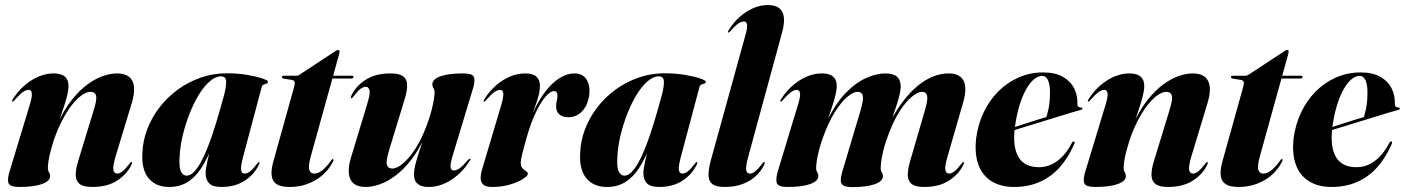

<svg xmlns="http://www.w3.org/2000/svg" viewBox="-20 -752 5722 782"><path d="M30 -338Q28.5 -338.5 29 -340.8Q29.5 -343 31 -346Q60.5 -394 106 -423.5Q151.5 -453 199 -453Q229 -453 244 -440.2Q259 -427.5 259 -402Q259 -385.5 253.8 -364Q248.5 -342.5 241.2 -320.2Q234 -298 227.2 -278.5Q220.5 -259 218 -247L214.5 -248Q241.5 -306.5 273.2 -346Q305 -385.5 337.5 -409Q370 -432.5 400.5 -442.8Q431 -453 456.5 -453Q488.5 -453 505.8 -439Q523 -425 525.8 -398.2Q528.5 -371.5 517 -333.5L451 -115.5Q438.5 -73 442 -59Q445.5 -45 457 -45Q467 -45 478.5 -53.8Q490 -62.5 507 -84.5Q511 -89.5 512.2 -91Q513.5 -92.5 515.5 -92Q518 -92 517.8 -88.8Q517.5 -85.5 514.5 -79Q495.5 -41 456 -15.8Q416.5 9.5 355.5 9.5Q321.5 9.5 305.5 -2Q289.5 -13.5 288.5 -37Q287.5 -60.5 298.5 -96.5L361.5 -302.5Q375.5 -347 371.2 -362.5Q367 -378 347.5 -378Q335.5 -378 317.8 -367.2Q300 -356.5 279.8 -333Q259.5 -309.5 238.8 -272.2Q218 -235 199.5 -182.5Q191.5 -157 185.8 -135Q180 -113 177.5 -95.8Q175 -78.5 175 -68Q175 -57 179.5 -50.5Q184 -44 184 -34.5Q184 -14.5 151.2 -2.5Q118.5 9.5 59 9.5Q22.5 9.5 15.5 -4.5Q8.5 -18.5 18 -50.5L100.5 -322.5Q111.5 -358 109.5 -372Q107.5 -386 96 -386Q86.5 -386 73.8 -377.5Q61 -369 38.5 -343.5Q36 -340.5 34.2 -339.2Q32.5 -338 30 -338Z M971.5 -118.5Q959.5 -74 962 -59.5Q964.5 -45 976.5 -45Q986.5 -45 998 -53.5Q1009.5 -62 1026.5 -84.5Q1030 -89.5 1031.5 -91Q1033 -92.5 1034.5 -92Q1037 -92 1037 -88.5Q1037 -85 1033.5 -79Q1014.5 -40.5 975.8 -15.5Q937 9.5 882 9.5Q846.5 9.5 832 -5.2Q817.5 -20 817.5 -46.5Q817.5 -55 819.5 -68Q821.5 -81 825 -97.2Q828.5 -113.5 833 -131Q837.5 -148.5 842.5 -166L847.5 -164Q826 -108 801 -69.2Q776 -30.5 744 -10.5Q712 9.5 669 9.5Q614.5 9.5 585.2 -26Q556 -61.5 560 -128Q561.5 -178 579.8 -225.8Q598 -273.5 629.8 -314.8Q661.5 -356 704 -387Q746.5 -418 797.2 -435.8Q848 -453.5 904.5 -453.5Q949 -453.5 987 -447Q1025 -440.5 1048.2 -432.5Q1071.5 -424.5 1071.5 -419.5Q1071.5 -413.5 1065.8 -411.8Q1060 -410 1054 -407.5Q1048 -405 1046 -398ZM711.5 -113Q708.5 -70 717.2 -53.2Q726 -36.5 740 -36.5Q754 -36.5 768.2 -50Q782.5 -63.5 797.5 -90.5Q812.5 -117.5 828 -157.2Q843.5 -197 859.5 -249.2Q875.5 -301.5 893 -366Q902 -401 901 -421Q900 -441 880.5 -441Q857.5 -441 834 -420.5Q810.5 -400 789.5 -365.5Q768.5 -331 751.8 -288.2Q735 -245.5 724.2 -200.2Q713.5 -155 711.5 -113Z M1168.5 -426.5 1133.5 -432Q1130.5 -433 1129.2 -434.8Q1128 -436.5 1128 -438Q1128 -440.5 1130 -442Q1132 -443.5 1135 -443.5H1186.5Q1190.5 -443.5 1193.5 -444.5Q1196.5 -445.5 1201 -448.5L1347 -544.5Q1349.5 -546 1352.2 -547.2Q1355 -548.5 1358 -548.5Q1360.5 -548.5 1361.8 -546.8Q1363 -545 1363 -542Q1363 -540.5 1362.5 -537.8Q1362 -535 1361 -530.5L1245.5 -114Q1234.5 -73.5 1240 -59.2Q1245.5 -45 1259.5 -45Q1275 -45 1291.5 -57.5Q1308 -70 1327.5 -96.5Q1331 -101.5 1332.5 -103Q1334 -104.5 1336 -104.5Q1338 -104 1338.2 -100.8Q1338.5 -97.5 1335 -91.5Q1324 -70 1307 -51.8Q1290 -33.5 1267.5 -19.8Q1245 -6 1217.8 1.8Q1190.5 9.5 1159.5 9.5Q1125 9.5 1107.2 -1.5Q1089.5 -12.5 1086.5 -36.5Q1083.5 -60.5 1094 -97L1178.5 -400Q1182 -413 1179.8 -419Q1177.5 -425 1168.5 -426.5ZM1306 -432 1312.5 -443.5H1412.5Q1419.5 -443.5 1419.5 -438.5Q1419.5 -435 1416.8 -433.5Q1414 -432 1409.5 -432Z M1894.5 -105.5Q1897 -105.5 1896.5 -103Q1896 -100.5 1893.5 -98Q1864.5 -50 1819 -20.2Q1773.5 9.5 1726 9.5Q1696 9.5 1681 -3.2Q1666 -16 1666 -41.5Q1666 -58 1671.2 -79.8Q1676.5 -101.5 1683.8 -123.8Q1691 -146 1697.5 -165.5Q1704 -185 1706.5 -197L1710.5 -195.5Q1683.5 -137 1652 -97.5Q1620.5 -58 1588 -34.5Q1555.5 -11 1525.2 -0.8Q1495 9.5 1469.5 9.5Q1437.5 9.5 1420.5 -4.5Q1403.5 -18.5 1400.8 -45.5Q1398 -72.5 1409.5 -110L1475.5 -328Q1488.5 -370.5 1484.8 -384.5Q1481 -398.5 1470 -398.5Q1460 -398.5 1448.2 -390Q1436.5 -381.5 1419.5 -359Q1415.5 -354 1414.2 -352.8Q1413 -351.5 1411 -351.5Q1409.5 -352 1409.2 -355.2Q1409 -358.5 1412 -365Q1431.5 -403.5 1471 -428.2Q1510.5 -453 1571 -453Q1605.5 -453 1621.5 -441.5Q1637.5 -430 1638.2 -406.8Q1639 -383.5 1628 -347.5L1565 -141Q1551.5 -97 1555.8 -81.2Q1560 -65.5 1578.5 -65.5Q1590.5 -65.5 1607.8 -76.2Q1625 -87 1645.5 -110.5Q1666 -134 1686.5 -171.2Q1707 -208.5 1725 -261Q1734 -286.5 1739.2 -308.8Q1744.5 -331 1747.2 -348.2Q1750 -365.5 1750 -375.5Q1750 -386.5 1745.5 -393Q1741 -399.5 1741 -409.5Q1741 -429 1773.5 -441Q1806 -453 1866 -453Q1902.5 -453 1909.5 -439.5Q1916.5 -426 1907 -393.5L1824.5 -121Q1813.5 -85.5 1815.2 -71.5Q1817 -57.5 1828.5 -57.5Q1839 -57.5 1851.8 -66.5Q1864.5 -75.5 1886 -100.5Q1889 -103 1891 -104.5Q1893 -106 1894.5 -105.5Z M1950.5 -338Q1949.5 -338.5 1949.5 -340.2Q1949.5 -342 1951.5 -346Q1971 -378 1998 -402.2Q2025 -426.5 2056.2 -439.8Q2087.5 -453 2119.5 -453Q2150.5 -453 2164.8 -439.8Q2179 -426.5 2179 -404Q2179 -382.5 2173 -360.2Q2167 -338 2157.5 -313Q2148 -288 2138 -258.5Q2128 -229 2120 -194L2114 -196.5Q2132.5 -256 2155.5 -303.5Q2178.5 -351 2205.2 -384.2Q2232 -417.5 2261 -435.2Q2290 -453 2320 -453Q2354.5 -453 2369.8 -426.8Q2385 -400.5 2379.5 -362.5Q2375 -334 2363 -314.5Q2351 -295 2333.5 -284.8Q2316 -274.5 2295 -274.5Q2272.5 -274.5 2258.8 -285.5Q2245 -296.5 2245 -319Q2245 -330.5 2247.8 -341.2Q2250.5 -352 2250.5 -361.5Q2250.5 -371 2247.2 -376Q2244 -381 2236.5 -381Q2222.5 -381 2203.2 -359.8Q2184 -338.5 2163.5 -296.5Q2143 -254.5 2125 -192Q2115 -156 2108 -129.5Q2101 -103 2101 -87.5Q2101 -74 2108.2 -66.5Q2115.5 -59 2122.8 -54.5Q2130 -50 2130 -44.5Q2130 -36 2110 -23Q2090 -10 2056.5 -0.2Q2023 9.5 1984 9.5Q1960.5 9.5 1949.5 0.8Q1938.5 -8 1937.8 -24Q1937 -40 1943.5 -62L2021 -322.5Q2031.5 -358 2029.8 -372Q2028 -386 2016.5 -386Q2007 -386 1994.2 -377.5Q1981.5 -369 1959 -343.5Q1956.5 -340 1954.5 -339Q1952.5 -338 1950.5 -338Z M2754.5 -118.5Q2742.5 -74 2745 -59.5Q2747.5 -45 2759.5 -45Q2769.5 -45 2781 -53.5Q2792.5 -62 2809.5 -84.5Q2813 -89.5 2814.5 -91Q2816 -92.5 2817.5 -92Q2820 -92 2820 -88.5Q2820 -85 2816.5 -79Q2797.5 -40.5 2758.8 -15.5Q2720 9.5 2665 9.5Q2629.5 9.5 2615 -5.2Q2600.5 -20 2600.5 -46.5Q2600.5 -55 2602.5 -68Q2604.5 -81 2608 -97.2Q2611.5 -113.5 2616 -131Q2620.5 -148.5 2625.5 -166L2630.5 -164Q2609 -108 2584 -69.2Q2559 -30.5 2527 -10.5Q2495 9.5 2452 9.5Q2397.5 9.5 2368.2 -26Q2339 -61.5 2343 -128Q2344.5 -178 2362.8 -225.8Q2381 -273.5 2412.8 -314.8Q2444.5 -356 2487 -387Q2529.5 -418 2580.2 -435.8Q2631 -453.5 2687.5 -453.5Q2732 -453.5 2770 -447Q2808 -440.5 2831.2 -432.5Q2854.5 -424.5 2854.5 -419.5Q2854.5 -413.5 2848.8 -411.8Q2843 -410 2837 -407.5Q2831 -405 2829 -398ZM2494.5 -113Q2491.5 -70 2500.2 -53.2Q2509 -36.5 2523 -36.5Q2537 -36.5 2551.2 -50Q2565.5 -63.5 2580.5 -90.5Q2595.5 -117.5 2611 -157.2Q2626.5 -197 2642.5 -249.2Q2658.5 -301.5 2676 -366Q2685 -401 2684 -421Q2683 -441 2663.5 -441Q2640.5 -441 2617 -420.5Q2593.5 -400 2572.5 -365.5Q2551.5 -331 2534.8 -288.2Q2518 -245.5 2507.2 -200.2Q2496.5 -155 2494.5 -113Z M3166 -622 3028 -115.5Q3016.5 -73 3019.2 -59Q3022 -45 3033.5 -45Q3044 -45 3055.5 -53.8Q3067 -62.5 3084 -84.5Q3088 -89.5 3089.2 -91Q3090.5 -92.5 3092.5 -92Q3095 -92 3094.8 -88.8Q3094.5 -85.5 3091.5 -79Q3079 -53.5 3056.8 -33.5Q3034.5 -13.5 3003.2 -2Q2972 9.5 2931.5 9.5Q2897.5 9.5 2882 -1.8Q2866.5 -13 2865.8 -36.5Q2865 -60 2874.5 -96.5L3015.5 -607Q3025 -639 3022.8 -651.8Q3020.5 -664.5 3010 -664.5Q3000 -664.5 2987.5 -656.5Q2975 -648.5 2954.5 -625Q2951.5 -622 2949.8 -620.8Q2948 -619.5 2946 -619.5Q2944 -620 2944.5 -622.2Q2945 -624.5 2947 -627.5Q2965.5 -658.5 2991.5 -682Q3017.5 -705.5 3047.2 -718.5Q3077 -731.5 3107 -731.5Q3135.5 -731.5 3152 -720Q3168.5 -708.5 3172.2 -684.2Q3176 -660 3166 -622Z M3410.5 -52.5 3485 -302.5Q3498 -347 3494 -362.5Q3490 -378 3472.5 -378Q3456.5 -378 3432 -358.2Q3407.5 -338.5 3380.2 -295.5Q3353 -252.5 3328.5 -182.5Q3320 -157 3314.5 -135Q3309 -113 3306.5 -95.8Q3304 -78.5 3304 -68Q3304 -57.5 3308.5 -50.8Q3313 -44 3313 -34.5Q3313 -14.5 3280.2 -2.5Q3247.5 9.5 3187.5 9.5Q3151 9.5 3144.5 -5Q3138 -19.5 3148 -54.5L3230 -325Q3240.5 -358.5 3238.5 -372.2Q3236.5 -386 3225 -386Q3215.5 -386 3202.8 -377.5Q3190 -369 3167.5 -343.5Q3165 -340.5 3163.2 -339.2Q3161.5 -338 3159 -338Q3157.5 -338.5 3158 -340.5Q3158.5 -342.5 3160 -346Q3189.5 -394 3235 -423.5Q3280.5 -453 3328 -453Q3358 -453 3373 -440.2Q3388 -427.5 3388 -402Q3388 -385 3382.8 -364.2Q3377.5 -343.5 3370.5 -322Q3363.5 -300.5 3357 -281Q3350.5 -261.5 3347 -246.5L3343.5 -248Q3379.5 -326.5 3422.2 -371Q3465 -415.5 3507.8 -434.2Q3550.5 -453 3586 -453Q3617 -453 3632.8 -440Q3648.5 -427 3648.5 -398Q3648.5 -385 3644 -366.5Q3639.5 -348 3632.8 -327Q3626 -306 3619 -285.5Q3612 -265 3606 -247.5L3602 -249.5Q3630 -303 3659.5 -341.2Q3689 -379.5 3720.2 -404.5Q3751.5 -429.5 3782.5 -441.2Q3813.5 -453 3844 -453Q3874.5 -453 3891.5 -439.5Q3908.5 -426 3911.2 -399.2Q3914 -372.5 3902.5 -333.5L3839.5 -115.5Q3827 -73 3830.5 -59Q3834 -45 3845 -45Q3855.5 -45 3867 -53.8Q3878.5 -62.5 3895.5 -84.5Q3899.5 -89.5 3900.8 -91Q3902 -92.5 3904 -92Q3906 -92 3906 -88.8Q3906 -85.5 3903 -79Q3883.5 -41 3844 -15.8Q3804.5 9.5 3744 9.5Q3709.5 9.5 3694 -2Q3678.5 -13.5 3677.5 -37Q3676.5 -60.5 3687 -96.5L3747 -302.5Q3760 -347 3756 -362.5Q3752 -378 3734.5 -378Q3718.5 -378 3694 -358.2Q3669.5 -338.5 3642.2 -295.8Q3615 -253 3590.5 -182Q3582 -157.5 3576.8 -135Q3571.5 -112.5 3569.2 -95Q3567 -77.5 3567 -67.5Q3567 -56.5 3571.5 -50Q3576 -43.5 3576 -34Q3576 -14 3543.2 -2Q3510.5 10 3451 10Q3426.5 10 3415.8 3.8Q3405 -2.5 3404.5 -16.2Q3404 -30 3410.5 -52.5Z M4033 -209.5Q4033 -209.5 4049.8 -214.8Q4066.5 -220 4093.5 -228.5Q4120.5 -237 4150.5 -246.8Q4180.5 -256.5 4208 -265Q4235.5 -273.5 4253 -278.5L4238.5 -267Q4246 -285 4251.2 -312Q4256.5 -339 4256.5 -374.5Q4257 -406 4248.8 -424.5Q4240.5 -443 4225 -443Q4208 -443 4191 -428.8Q4174 -414.5 4158.8 -387.2Q4143.5 -360 4131.8 -321Q4120 -282 4113.5 -233Q4103.5 -155.5 4127.8 -113.2Q4152 -71 4211.5 -71Q4238.5 -71 4262.5 -82Q4286.5 -93 4307.5 -115Q4328.5 -137 4346 -170.5Q4348 -174 4350 -175.2Q4352 -176.5 4354 -176Q4356 -175.5 4356.8 -172.8Q4357.5 -170 4355.5 -166Q4331 -109.5 4295.8 -70.2Q4260.5 -31 4214 -10.8Q4167.5 9.5 4110.5 9.5Q4056.5 9.5 4019 -13.5Q3981.5 -36.5 3965 -81.2Q3948.5 -126 3956 -190.5Q3963.5 -246 3986.5 -294.5Q4009.5 -343 4045.8 -379.5Q4082 -416 4128.8 -436.5Q4175.5 -457 4228.5 -457Q4278 -457 4309.2 -439Q4340.5 -421 4355 -392Q4369.5 -363 4368 -329.5Q4367.5 -323 4370.5 -319Q4373.5 -315 4382.5 -314Q4386 -314 4387.2 -312.8Q4388.5 -311.5 4388.5 -310Q4388.5 -308.5 4387.5 -307Q4386.5 -305.5 4382.5 -304.5Q4374 -302.5 4345.5 -294Q4317 -285.5 4277.8 -273.2Q4238.5 -261 4196.5 -248.2Q4154.5 -235.5 4118.2 -224.2Q4082 -213 4059.5 -206Q4037 -199 4037 -199Z M4411.5 -338Q4410 -338.5 4410.5 -340.8Q4411 -343 4412.5 -346Q4442 -394 4487.5 -423.5Q4533 -453 4580.5 -453Q4610.5 -453 4625.5 -440.2Q4640.5 -427.5 4640.5 -402Q4640.5 -385.5 4635.2 -364Q4630 -342.5 4622.8 -320.2Q4615.5 -298 4608.8 -278.5Q4602 -259 4599.5 -247L4596 -248Q4623 -306.5 4654.8 -346Q4686.5 -385.5 4719 -409Q4751.5 -432.5 4782 -442.8Q4812.5 -453 4838 -453Q4870 -453 4887.2 -439Q4904.5 -425 4907.2 -398.2Q4910 -371.5 4898.5 -333.5L4832.5 -115.5Q4820 -73 4823.5 -59Q4827 -45 4838.5 -45Q4848.5 -45 4860 -53.8Q4871.5 -62.5 4888.5 -84.5Q4892.5 -89.5 4893.8 -91Q4895 -92.5 4897 -92Q4899.5 -92 4899.2 -88.8Q4899 -85.5 4896 -79Q4877 -41 4837.5 -15.8Q4798 9.5 4737 9.5Q4703 9.5 4687 -2Q4671 -13.5 4670 -37Q4669 -60.5 4680 -96.5L4743 -302.5Q4757 -347 4752.8 -362.5Q4748.5 -378 4729 -378Q4717 -378 4699.2 -367.2Q4681.5 -356.5 4661.2 -333Q4641 -309.5 4620.2 -272.2Q4599.5 -235 4581 -182.5Q4573 -157 4567.2 -135Q4561.5 -113 4559 -95.8Q4556.5 -78.5 4556.5 -68Q4556.5 -57 4561 -50.5Q4565.5 -44 4565.5 -34.5Q4565.5 -14.5 4532.8 -2.5Q4500 9.5 4440.5 9.5Q4404 9.5 4397 -4.5Q4390 -18.5 4399.5 -50.5L4482 -322.5Q4493 -358 4491 -372Q4489 -386 4477.5 -386Q4468 -386 4455.2 -377.5Q4442.5 -369 4420 -343.5Q4417.5 -340.5 4415.8 -339.2Q4414 -338 4411.5 -338Z M5034 -426.5 4999 -432Q4996 -433 4994.8 -434.8Q4993.5 -436.5 4993.5 -438Q4993.5 -440.5 4995.5 -442Q4997.5 -443.5 5000.5 -443.5H5052Q5056 -443.5 5059 -444.5Q5062 -445.5 5066.5 -448.5L5212.5 -544.5Q5215 -546 5217.8 -547.2Q5220.5 -548.5 5223.5 -548.5Q5226 -548.5 5227.2 -546.8Q5228.5 -545 5228.5 -542Q5228.5 -540.5 5228 -537.8Q5227.5 -535 5226.5 -530.5L5111 -114Q5100 -73.5 5105.5 -59.2Q5111 -45 5125 -45Q5140.5 -45 5157 -57.5Q5173.5 -70 5193 -96.5Q5196.5 -101.5 5198 -103Q5199.5 -104.5 5201.5 -104.5Q5203.5 -104 5203.8 -100.8Q5204 -97.5 5200.5 -91.5Q5189.5 -70 5172.5 -51.8Q5155.5 -33.5 5133 -19.8Q5110.5 -6 5083.2 1.8Q5056 9.5 5025 9.5Q4990.5 9.5 4972.8 -1.5Q4955 -12.5 4952 -36.5Q4949 -60.5 4959.5 -97L5044 -400Q5047.5 -413 5045.2 -419Q5043 -425 5034 -426.5ZM5171.5 -432 5178 -443.5H5278Q5285 -443.5 5285 -438.5Q5285 -435 5282.2 -433.5Q5279.5 -432 5275 -432Z M5326 -209.5Q5326 -209.5 5342.8 -214.8Q5359.5 -220 5386.5 -228.5Q5413.5 -237 5443.5 -246.8Q5473.5 -256.5 5501 -265Q5528.5 -273.5 5546 -278.5L5531.5 -267Q5539 -285 5544.2 -312Q5549.5 -339 5549.5 -374.5Q5550 -406 5541.8 -424.5Q5533.5 -443 5518 -443Q5501 -443 5484 -428.8Q5467 -414.5 5451.8 -387.2Q5436.5 -360 5424.8 -321Q5413 -282 5406.5 -233Q5396.5 -155.5 5420.8 -113.2Q5445 -71 5504.5 -71Q5531.5 -71 5555.5 -82Q5579.5 -93 5600.5 -115Q5621.5 -137 5639 -170.5Q5641 -174 5643 -175.2Q5645 -176.5 5647 -176Q5649 -175.5 5649.8 -172.8Q5650.5 -170 5648.5 -166Q5624 -109.5 5588.8 -70.2Q5553.5 -31 5507 -10.8Q5460.5 9.5 5403.5 9.5Q5349.5 9.5 5312 -13.5Q5274.5 -36.5 5258 -81.2Q5241.5 -126 5249 -190.5Q5256.5 -246 5279.5 -294.5Q5302.5 -343 5338.8 -379.5Q5375 -416 5421.8 -436.5Q5468.5 -457 5521.5 -457Q5571 -457 5602.2 -439Q5633.5 -421 5648 -392Q5662.5 -363 5661 -329.5Q5660.5 -323 5663.5 -319Q5666.5 -315 5675.5 -314Q5679 -314 5680.2 -312.8Q5681.5 -311.5 5681.5 -310Q5681.5 -308.5 5680.5 -307Q5679.5 -305.5 5675.5 -304.5Q5667 -302.5 5638.5 -294Q5610 -285.5 5570.8 -273.2Q5531.5 -261 5489.5 -248.2Q5447.5 -235.5 5411.2 -224.2Q5375 -213 5352.5 -206Q5330 -199 5330 -199Z"/></svg>

Font: Fraunces 120pt
Style: Bold Italic
Weight: 700
Italic angle: -16°
Version: Version 1.000;[b76b70a41]